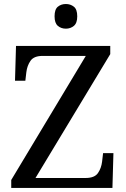

<svg xmlns="http://www.w3.org/2000/svg" viewBox="-20 -923 618 943"><path d="M35.2 0V-39.1L401.4 -648.4H189.5Q146.5 -648.4 129.9 -624.5Q113.3 -600.6 109.4 -568.4L104.5 -526.4H53.7L58.6 -697.3H521.5V-657.2L154.3 -48.8H400.4Q444.3 -48.8 460.9 -72.8Q477.5 -96.7 481.4 -128.9L486.3 -170.9H537.1L532.2 0ZM303.7 -782.2Q280.3 -782.2 264.2 -795.9Q248 -809.6 248 -842.8Q248 -877 264.2 -890.1Q280.3 -903.3 303.7 -903.3Q326.2 -903.3 342.8 -890.1Q359.4 -877 359.4 -842.8Q359.4 -809.6 342.8 -795.9Q326.2 -782.2 303.7 -782.2Z"/></svg>

Font: Noto Serif Todhri
Style: Regular
Weight: 400
Designer: Mikhail Merkuryev
Version: Version 1.000; ttfautohint (v1.8.4.7-5d5b)